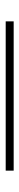

<svg xmlns="http://www.w3.org/2000/svg" viewBox="283 -278 68 674"><g transform="rotate(90 317.0 59.0)"><path d="M55 73V45H579V73Z"/></g></svg>

Font: Fustat ExtraLight
Style: Regular
Weight: 250
Designer: Mohamed Gaber, Khaled Hosny, Laura Garcia Mut
Foundry: Kief Type Foundry, Alif Type Foundry, Hard Type Foundry
Version: Version 1.007